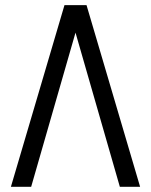

<svg xmlns="http://www.w3.org/2000/svg" viewBox="-20 -720 583 740"><path d="M441.9 0 271 -594.2 100.1 0H22L228.5 -700.2H313.5L520 0Z"/></svg>

Font: Segoe UI Historic
Style: Regular
Weight: 400
Foundry: Microsoft Corporation
Version: Version 1.03